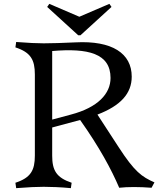

<svg xmlns="http://www.w3.org/2000/svg" viewBox="-20 -970 822 997"><path d="M60 -21 64 7C125 2 175 0 207 0C239 0 299 2 348 7L352 -21C272 -48 251 -86 251 -162V-308L396 -347C496 -206 558 -91 599 5C642 0 704 0 767 5L782 -23C716 -52 679 -78 596 -206L486 -375C606 -421 664 -484 664 -572C664 -693 562 -760 372 -750C315 -747 239 -745 207 -745C175 -745 125 -747 64 -752L60 -724C140 -698 161 -659 161 -583V-162C161 -86 140 -47 60 -21ZM225 -934 386 -787H398L559 -934L548 -950L392 -883L236 -950ZM251 -349V-705C437 -721 554 -693 554 -565C554 -484 489 -412 348 -375Z"/></svg>

Font: Basteleur Moonlight
Style: Regular
Weight: 300
Designer: Keussel
Foundry: Keussel Studio
Version: Version 1.300;Glyphs 3.2 (3192)